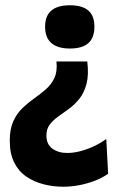

<svg xmlns="http://www.w3.org/2000/svg" viewBox="-20 -557 437 728"><path d="M311 -324Q317 -273 308 -239Q299 -205 281 -182.5Q263 -160 241.5 -144.5Q220 -129 200.5 -115Q181 -101 168.5 -84.5Q156 -68 156 -43Q156 -10 178.5 6.5Q201 23 235 23Q258 23 283.5 16.5Q309 10 335 -2Q361 -14 383 -30L390 102Q365 119 336.5 129.5Q308 140 278.5 145.5Q249 151 219 151Q181 151 144.5 141.5Q108 132 79 112Q50 92 33.5 58.5Q17 25 17 -24Q17 -68 30.5 -97.5Q44 -127 65.5 -147.5Q87 -168 110.5 -184.5Q134 -201 154.5 -219Q175 -237 186.5 -262Q198 -287 194 -324ZM245 -537Q292 -537 315 -517Q338 -497 338 -456Q338 -414 315 -393.5Q292 -373 245 -373Q199 -373 175 -393.5Q151 -414 151 -456Q151 -537 245 -537Z"/></svg>

Font: Bricolage Grotesque 72pt
Style: Bold
Weight: 700
Designer: Mathieu Triay
Foundry: Atelier Triay
Version: Version 1.001;gftools[0.9.33.dev8+g029e19f]